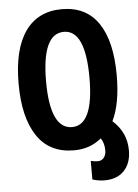

<svg xmlns="http://www.w3.org/2000/svg" viewBox="-60 -771 717 996"><g transform="rotate(-5 298.5 -273.0)"><path d="M381 169V72Q399 77 418 77Q437 77 449 62.5Q461 48 461 25Q461 -13 443 -40Q384 10 300 10Q172 10 107.5 -87Q43 -184 43 -359Q43 -538 109 -631.5Q175 -725 300 -725Q426 -725 490 -630.5Q554 -536 554 -358Q554 -212 511 -123Q583 -59 583 35Q583 101 546.5 140Q510 179 444 179Q414 179 381 169ZM412 -358Q412 -607 300 -607Q186 -607 186 -358Q186 -236 214.5 -173.5Q243 -111 300 -111Q412 -111 412 -358Z"/></g></svg>

Font: Noto Sans Georgian Bold Cond
Style: Regular
Weight: 700
Width: 3
Designer: Monotype Design team
Foundry: Monotype Imaging Inc.
Version: Version 1.000